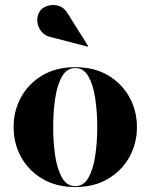

<svg xmlns="http://www.w3.org/2000/svg" viewBox="-20 -739 602 769"><path d="M189.5 -589Q162 -593.5 146.8 -611.8Q131.5 -630 129.5 -652.8Q127.5 -675.5 139 -693.5Q149 -708.5 170.5 -715.5Q192 -722.5 215 -715.5Q238 -708.5 253 -682L333 -554.5L331.5 -552ZM34.5 -230Q34.5 -295 64.2 -349.5Q94 -404 149.5 -437Q205 -470 281.5 -470Q358 -470 413.2 -437Q468.5 -404 498.5 -349.5Q528.5 -295 528.5 -230Q528.5 -165 498.5 -110.5Q468.5 -56 413.2 -23Q358 10 281.5 10Q205 10 149.5 -23Q94 -56 64.2 -110.5Q34.5 -165 34.5 -230ZM193 -230Q193 -168 201.2 -114Q209.5 -60 228.8 -26.8Q248 6.5 281.5 6.5Q315 6.5 334 -26.8Q353 -60 361.2 -114Q369.5 -168 369.5 -230Q369.5 -292 361.2 -346Q353 -400 334 -433.2Q315 -466.5 281.5 -466.5Q248 -466.5 228.8 -433.2Q209.5 -400 201.2 -346Q193 -292 193 -230Z"/></svg>

Font: Bodoni* 48
Style: Bold
Weight: 700
Version: Version 2.2